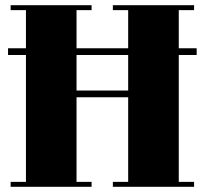

<svg xmlns="http://www.w3.org/2000/svg" viewBox="-20 -720 789 740"><path d="M21 -681C21 -681 80 -681 80 -681C80 -681 80 -534 80 -534C80 -534 11 -534 11 -534C11 -534 11 -508 11 -508C11 -508 80 -508 80 -508C80 -508 80 -19 80 -19C80 -19 21 -19 21 -19C21 -19 21 0 21 0C21 0 333 0 333 0C333 0 333 -19 333 -19C333 -19 275 -19 275 -19C275 -19 275 -345 275 -345C275 -345 474 -345 474 -345C474 -345 474 -19 474 -19C474 -19 415 -19 415 -19C415 -19 415 0 415 0C415 0 728 0 728 0C728 0 728 -19 728 -19C728 -19 669 -19 669 -19C669 -19 669 -508 669 -508C669 -508 738 -508 738 -508C738 -508 738 -534 738 -534C738 -534 669 -534 669 -534C669 -534 669 -681 669 -681C669 -681 728 -681 728 -681C728 -681 728 -700 728 -700C728 -700 415 -700 415 -700C415 -700 415 -681 415 -681C415 -681 474 -681 474 -681C474 -681 474 -534 474 -534C474 -534 275 -534 275 -534C275 -534 275 -681 275 -681C275 -681 333 -681 333 -681C333 -681 333 -700 333 -700C333 -700 21 -700 21 -700C21 -700 21 -681 21 -681ZM275 -508C275 -508 474 -508 474 -508C474 -508 474 -371 474 -371C474 -371 275 -371 275 -371C275 -371 275 -508 275 -508Z"/></svg>

Font: Abril Fatface Utterance
Style: Regular
Weight: 500
Designer: Veronika Burian, Jos Scaglione
Foundry: TypeTogether
Version: ""